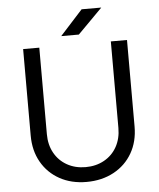

<svg xmlns="http://www.w3.org/2000/svg" viewBox="-59 -930 827 996"><g transform="rotate(-5 354.0 -432.0)"><path d="M83.3 -249.3V-700H167.5V-249.3Q167.5 -194.3 191 -151.8Q214.5 -109.3 256.8 -85.5Q299 -61.7 353.3 -61.7Q407.7 -61.7 450.3 -85.5Q493 -109.3 516.5 -151.8Q540 -194.3 540 -249.3V-700H624.2V-249.3Q624.2 -171.3 589.8 -111.6Q555.5 -51.8 493.3 -18.2Q431.2 15.3 351.3 15.3Q272.5 15.3 211.8 -18.2Q151 -51.8 117.2 -111.6Q83.3 -171.3 83.3 -249.3ZM403.5 -879.2H506L377.7 -749.8H286Z"/></g></svg>

Font: Oak Sans Light
Style: Regular
Weight: 400
Designer: Erik Kennedy, Walven
Foundry: Erik Kennedy, Walven
Version: Version 1.100;Glyphs 3.1.2 (3151)